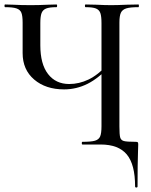

<svg xmlns="http://www.w3.org/2000/svg" viewBox="-22 -645 672 857"><path d="M79 -408V-544Q79 -574 73.5 -588Q68 -602 51.5 -607.5Q35 -613 1 -613Q-2 -613 -2 -619Q-2 -625 1 -625Q23 -625 36 -624Q72 -622 115 -622Q151 -622 193 -624L230 -625Q233 -625 233 -619Q233 -613 230 -613Q199 -613 184 -607Q169 -601 163.5 -586.5Q158 -572 158 -542V-443Q158 -359 192.5 -314.5Q227 -270 287 -270Q331 -270 373 -290Q415 -310 461 -359L470 -352Q419 -296 369 -271Q319 -246 264 -246Q182 -246 130.5 -290Q79 -334 79 -408ZM346 -12Q385 -12 402 -17Q419 -22 425 -36Q431 -50 431 -81V-542Q431 -572 426 -586.5Q421 -601 406.5 -607Q392 -613 360 -613Q357 -613 357 -619Q357 -625 360 -625L407 -624Q447 -622 474 -622Q501 -622 545 -624L596 -625Q598 -625 598 -619Q598 -613 596 -613Q559 -613 541.5 -607.5Q524 -602 517.5 -588Q511 -574 511 -544V-81Q511 -44 514.5 -31.5Q518 -19 531 -15.5Q544 -12 583 -12Q591 -12 593 -10Q595 -8 595 0Q595 19 594 32Q592 84 592 187Q592 192 586.5 192Q581 192 581 187Q581 89 544 44.5Q507 0 427 0H346Q343 0 343 -6Q343 -12 346 -12Z"/></svg>

Font: Cormorant Unicase Medium
Style: Regular
Weight: 500
Designer: Christian Thalmann (Catharsis Fonts)
Foundry: Catharsis Fonts
Version: Version 4.000